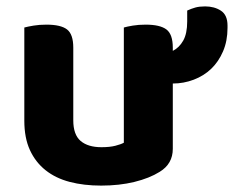

<svg xmlns="http://www.w3.org/2000/svg" viewBox="-20 -565 737 600"><path d="M520 -100Q520 -53 479 -28Q447 -8 400 3.5Q353 15 296 15Q242 15 198 3.5Q154 -8 122.5 -33Q91 -58 73.5 -96Q56 -134 56 -188V-479Q67 -482 85 -485Q103 -488 125 -488Q170 -488 189.5 -473Q209 -458 209 -416V-189Q209 -144 232 -124.5Q255 -105 297 -105Q323 -105 340.5 -109.5Q358 -114 367 -119V-479Q377 -482 395 -485Q413 -488 435 -488Q480 -488 500 -473Q520 -458 520 -416V-406Q540 -416 552.5 -438Q565 -460 565 -498V-532Q578 -538 590.5 -541.5Q603 -545 621 -545Q650 -545 670.5 -531.5Q691 -518 691 -485V-478Q691 -437 677 -404.5Q663 -372 640 -350Q617 -328 585.5 -316Q554 -304 520 -304V-100Z"/></svg>

Font: Baloo 2 Latin
Style: Bold
Weight: 400
Designer: Sarang Kulkarni and Ek Type
Foundry: Ek Type
Version: Version 1.001